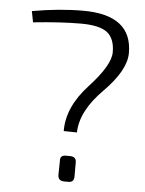

<svg xmlns="http://www.w3.org/2000/svg" viewBox="-52 -754 601 796"><g transform="rotate(5 249.0 -356.0)"><path d="M50 -692Q162 -712 262 -712Q466 -712 466 -554Q466 -482 375 -390Q282 -297 280 -207L225 -208Q224 -308 311 -402Q399 -497 399 -551Q399 -609 366 -634Q333 -658 258 -658Q174 -658 59 -646ZM260 -107Q287 -107 286 -81V-24Q286 0 263 0H245Q219 0 219 -26L220 -83Q218 -107 242 -107Z"/></g></svg>

Font: Taylor Sans Light
Style: Regular
Weight: 300
Italic angle: -8°
Designer: Natanael Gama
Version: Version 1.001 September 8, 2015